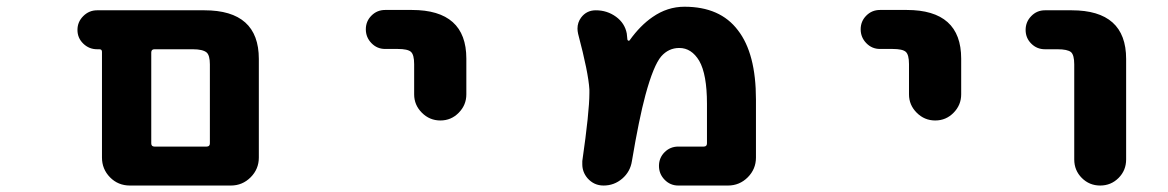

<svg xmlns="http://www.w3.org/2000/svg" viewBox="-20 -580 3540 582"><path d="M374 -17.6Q337.9 -17.6 313.5 -42.5Q289.1 -67.4 289.1 -102.5V-422.9Q289.1 -430.7 281.2 -430.7H274.4Q250 -430.7 232.4 -447.8Q214.8 -464.8 214.8 -489.3Q214.8 -513.7 232.4 -531.2Q250 -548.8 274.4 -548.8H599.6Q764.6 -548.8 764.6 -401.4V-102.5Q764.6 -67.4 739.7 -42.5Q714.8 -17.6 679.7 -17.6ZM606.4 -135.7Q616.2 -135.7 616.2 -145.5V-384.8Q616.2 -412.1 606.4 -420.9Q594.7 -430.7 564.5 -430.7H448.2Q438.5 -430.7 438.5 -420.9V-145.5Q438.5 -135.7 448.2 -135.7Z M1235.4 -293.9V-385.7Q1235.4 -414.1 1225.6 -422.9Q1215.8 -431.6 1185.5 -431.6H1147.5Q1123 -431.6 1106 -449.2Q1088.9 -466.8 1088.9 -491.2Q1088.9 -515.6 1106 -532.7Q1123 -549.8 1147.5 -549.8H1228.5Q1393.6 -549.8 1393.6 -402.3V-293.9Q1393.6 -261.7 1370.6 -238.3Q1347.7 -214.8 1314.9 -214.8Q1282.2 -214.8 1258.8 -238.3Q1235.4 -261.7 1235.4 -293.9Z M2036.1 -17.6Q2011.7 -17.6 1994.6 -35.2Q1977.5 -52.7 1977.5 -77.1Q1977.5 -101.6 1994.6 -118.7Q2011.7 -135.7 2036.1 -135.7H2113.3Q2123 -135.7 2123 -145.5V-265.6Q2123 -354.5 2099.6 -395.5Q2076.2 -434.6 2039.1 -434.6Q2006.8 -434.6 1984.4 -409.2Q1960.9 -381.8 1936.5 -292Q1917 -219.7 1895.5 -91.8Q1890.6 -59.6 1866.2 -38.6Q1841.8 -17.6 1809.6 -17.6Q1780.3 -17.6 1760.7 -40Q1745.1 -58.6 1745.1 -82Q1745.1 -86.9 1745.1 -91.8Q1766.6 -241.2 1766.6 -297.9Q1766.6 -303.7 1766.6 -308.6Q1763.7 -359.4 1732.4 -477.5Q1730.5 -486.3 1730.5 -493.2Q1730.5 -511.7 1741.2 -526.4Q1757.8 -548.8 1786.1 -548.8Q1820.3 -548.8 1847.2 -529.3Q1874 -509.8 1879.9 -478.5Q1880.9 -468.8 1881.8 -460Q1882.8 -457 1885.3 -456.5Q1887.7 -456.1 1888.7 -458Q1920.9 -502.9 1958 -528.3Q2002.9 -559.6 2054.7 -559.6Q2163.1 -559.6 2216.8 -488.3Q2271.5 -418 2271.5 -278.3V-102.5Q2271.5 -67.4 2246.6 -42.5Q2221.7 -17.6 2186.5 -17.6Z M2735.4 -293.9V-385.7Q2735.4 -414.1 2725.6 -422.9Q2715.8 -431.6 2685.5 -431.6H2647.5Q2623 -431.6 2606 -449.2Q2588.9 -466.8 2588.9 -491.2Q2588.9 -515.6 2606 -532.7Q2623 -549.8 2647.5 -549.8H2728.5Q2893.6 -549.8 2893.6 -402.3V-293.9Q2893.6 -261.7 2870.6 -238.3Q2847.7 -214.8 2814.9 -214.8Q2782.2 -214.8 2758.8 -238.3Q2735.4 -261.7 2735.4 -293.9Z M3236.3 -96.7V-384.8Q3236.3 -413.1 3226.6 -421.9Q3215.8 -430.7 3185.5 -430.7H3147.5Q3123 -430.7 3106 -447.8Q3088.9 -464.8 3088.9 -489.3Q3088.9 -513.7 3106 -531.2Q3123 -548.8 3147.5 -548.8H3228.5Q3393.6 -548.8 3393.6 -401.4V-96.7Q3393.6 -63.5 3370.6 -40.5Q3347.7 -17.6 3314.9 -17.6Q3282.2 -17.6 3259.3 -40.5Q3236.3 -63.5 3236.3 -96.7Z"/></svg>

Font: Rounded-X Mgen+ 2m bold
Style: Bold
Weight: 700
Designer: [Source Han Sans]
Ryoko NISHIZUKA  (kana & ideographs); Paul D. Hunt (Latin, Greek & Cyrillic); Wenlong ZHANG  (bopomofo
Version: Version 1.059.20150602